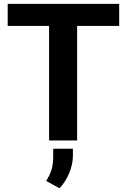

<svg xmlns="http://www.w3.org/2000/svg" viewBox="-20 -731 660 999"><path d="M600.1 -710.9V-596.2H381.3V0H235.4V-596.2H20V-710.9ZM359.4 43V78.1Q359.4 124 339.4 171.1Q319.3 218.3 289.6 248.5L220.2 210.4Q237.3 184.1 247.1 155Q256.8 126 256.8 85V43Z"/></svg>

Font: Vazirmatn RD
Style: Bold
Weight: 700
Designer: Saber Rastikerdar
Foundry: Saber Rastikerdar
Version: Version 32.102